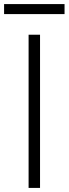

<svg xmlns="http://www.w3.org/2000/svg" viewBox="-43 -920 336 940"><path d="M-23 -851V-900H273V-851ZM97 -750H153V0H97Z"/></svg>

Font: Bounded
Style: Regular
Weight: 200
Designer: Vlad Churkin
Version: Version 1.0